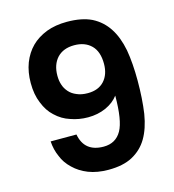

<svg xmlns="http://www.w3.org/2000/svg" viewBox="-110 -839 847 933"><g transform="rotate(-15 313.0 -372.5)"><path d="M214.8 -205.1Q231.4 -113.8 328.1 -113.8Q389.2 -113.8 418 -165Q445.8 -214.8 445.8 -338.9Q423.3 -308.1 381.8 -289.1Q340.8 -271 292 -271Q245.6 -271 204.1 -286.1Q163.6 -298.8 130.9 -330.1Q100.6 -357.4 83 -402.8Q64.9 -445.3 64.9 -503.9Q64.9 -558.6 82 -604Q99.6 -648.9 130.9 -680.2Q161.1 -710.4 208 -729Q253.4 -746.1 311 -746.1Q385.7 -746.1 435.1 -722.2Q484.9 -696.8 515.1 -649.9Q544.9 -604.5 558.1 -536.1Q569.8 -468.8 569.8 -380.9Q569.8 -290.5 559.1 -216.8Q547.4 -145 519 -97.2Q491.2 -50.3 441.9 -23.9Q395 1 321.8 1Q265.1 1 221.2 -16.1Q178.2 -33.2 148.9 -62Q117.7 -91.3 104 -127Q87.9 -162.1 85 -205.1ZM199.2 -504.9Q199.2 -479 206.1 -459Q212.4 -438.5 228 -420.9Q242.7 -404.3 266.1 -395Q288.6 -384.8 320.8 -384.8Q374.5 -384.8 403.8 -417Q433.1 -449.2 433.1 -502.9Q433.1 -564 401.9 -595.2Q370.1 -627 315.9 -627Q261.2 -627 230 -594.2Q199.2 -560.5 199.2 -504.9Z"/></g></svg>

Font: PoppinsZ SemiBold
Style: Regular
Weight: 600
Designer: Ninad Kale (Devanagari), Jonny Pinhorn (Latin)
Foundry: Indian Type Foundry
Version: Version 3.002;FEAKit 1.0